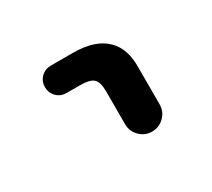

<svg xmlns="http://www.w3.org/2000/svg" viewBox="-77 -679 654 593"><g transform="rotate(-30 250.0 -382.5)"><path d="M257.8 -277.3V-394.5Q257.8 -427.7 245.1 -439.5Q232.4 -451.2 197.3 -451.2H149.4Q128.9 -451.2 114.7 -465.3Q100.6 -479.5 100.6 -500Q100.6 -520.5 114.7 -534.7Q128.9 -548.8 149.4 -548.8H227.5Q308.6 -548.8 346.7 -509.8Q381.8 -475.6 380.9 -410.2V-277.3Q380.9 -252 362.8 -233.9Q344.7 -215.8 319.3 -215.8Q293.9 -215.8 275.9 -233.9Q257.8 -252 257.8 -277.3Z"/></g></svg>

Font: Rounded-X Mgen+ 1mn medium
Style: Regular
Weight: 500
Designer: [Source Han Sans]
Ryoko NISHIZUKA  (kana & ideographs); Paul D. Hunt (Latin, Greek & Cyrillic); Wenlong ZHANG  (bopomofo
Version: Version 1.059.20150602